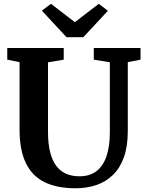

<svg xmlns="http://www.w3.org/2000/svg" viewBox="-20 -1000 783 1028"><path d="M384.9 8Q284.3 8 217.8 -25.1Q151.2 -58.2 118 -127.9Q84.7 -197.6 84.7 -306.6V-667.3L18.9 -680.5V-743H321.2V-680.5L237 -666.2V-293.9Q237 -233 247.8 -188.2Q258.5 -143.4 279.8 -114Q301.1 -84.6 332.5 -70.3Q363.9 -56.1 405.4 -56.1Q462.4 -56.1 498.3 -85Q534.2 -114 551.2 -166.4Q568.1 -218.9 568.1 -290V-666.7L482.2 -680.5V-743H732.5V-680.5L664.2 -667.3V-298Q664.2 -216.5 643.5 -158.4Q622.9 -100.4 585 -63.6Q547.2 -26.8 496.2 -9.4Q445.2 8 384.9 8ZM335.9 -801 204.1 -943 252.9 -979.6 380.9 -881.4 509 -979.6 557.8 -942.2 426 -801Z"/></svg>

Font: Merriweather Light
Style: Regular
Weight: 300
Designer: Eben Sorkin
Foundry: Eben Sorkin
Version: Version 2.100